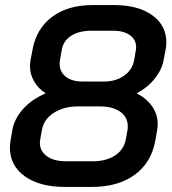

<svg xmlns="http://www.w3.org/2000/svg" viewBox="-20 -728 679 756"><path d="M19 -147Q19 -162 22 -177L29 -218Q37 -261 71 -299Q105 -337 159 -360V-361Q130 -380 114 -408Q98 -436 98 -468Q98 -476 100 -490L108 -532Q123 -615 185 -661.5Q247 -708 344 -708H429Q524 -708 579.5 -668Q635 -628 635 -561Q635 -547 632 -532L624 -490Q617 -453 589 -418Q561 -383 519 -361V-360Q558 -340 579.5 -308.5Q601 -277 601 -239Q601 -232 599 -218L592 -177Q577 -89 511.5 -40.5Q446 8 341 8H235Q136 8 77.5 -34Q19 -76 19 -147ZM390 -407Q436 -407 468.5 -430Q501 -453 508 -490L515 -531Q516 -535 516 -542Q516 -572 491.5 -589.5Q467 -607 425 -607H340Q291 -607 260 -587Q229 -567 223 -531L216 -490Q215 -485 215 -476Q215 -445 239 -426Q263 -407 305 -407ZM345 -93Q399 -93 434 -116.5Q469 -140 476 -182L482 -216Q483 -221 483 -231Q483 -267 453.5 -288Q424 -309 373 -309H287Q231 -309 191.5 -283.5Q152 -258 145 -216L139 -182Q137 -172 137 -166Q137 -133 164.5 -113Q192 -93 239 -93Z"/></svg>

Font: Bai Jamjuree SemiBold
Style: Italic
Weight: 600
Italic angle: -10°
Version: Version 1.000; ttfautohint (v1.6)